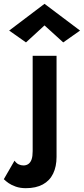

<svg xmlns="http://www.w3.org/2000/svg" viewBox="-104 -752 439 1005"><path d="M-28 89 -84 186Q-74 196 -59 206.5Q-44 217 -21 225Q2 233 31 233Q84 233 120 213.5Q156 194 174 157Q192 120 192 69V-460H67V39Q67 66 61.5 82Q56 98 45 106Q34 114 19 114Q6 114 -6 108.5Q-18 103 -28 89ZM129 -619 227 -530 315 -592 129 -732 -56 -592 32 -530Z"/></svg>

Font: Jost SemiBold
Style: Regular
Weight: 600
Version: Version 3.710